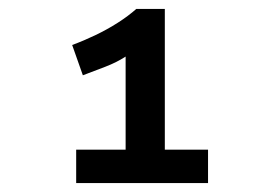

<svg xmlns="http://www.w3.org/2000/svg" viewBox="-20 -841 600 431"><path d="M151 -430V-505H262V-714Q242 -701 216 -691Q190 -681 166 -672L142 -740Q169 -750 195 -762.5Q221 -775 244.5 -790Q268 -805 286 -821H350V-505H447V-430Z"/></svg>

Font: Ubuntu Sans Mono Medium
Style: Regular
Weight: 500
Monospace: yes
Designer: Dalton Maag Ltd
Foundry: Dalton Maag Ltd
Version: Version 1.006